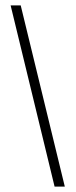

<svg xmlns="http://www.w3.org/2000/svg" viewBox="-20 -694 282 714"><path d="M183 0H221L57 -674H19.5Z"/></svg>

Font: Anybody UltraCondensed Thin ExtraLight
Style: Regular
Weight: 250
Version: Version 1.111